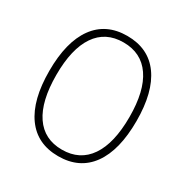

<svg xmlns="http://www.w3.org/2000/svg" viewBox="-161 -836 940 971"><g transform="rotate(30 308.5 -350.0)"><path d="M308 -701Q432 -701 497.5 -610.5Q563 -520 563 -351Q563 -181 497.5 -90Q432 1 308 1Q185 1 119.5 -90Q54 -181 54 -351Q54 -520 119.5 -610.5Q185 -701 308 -701ZM95 -351Q95 -198 149.5 -117.5Q204 -37 308 -37Q412 -37 467 -117.5Q522 -198 522 -351Q522 -503 467 -583Q412 -663 308 -663Q204 -663 149.5 -583Q95 -503 95 -351Z"/></g></svg>

Font: Montserrat Ultra Light
Style: Regular
Weight: 200
Designer: Julieta Ulanovsky
Foundry: Julieta Ulanovsky
Version: Version 3.100;PS 003.100;hotconv 1.0.88;makeotf.lib2.5.64775